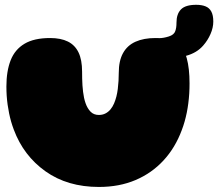

<svg xmlns="http://www.w3.org/2000/svg" viewBox="-20 -738 886 780"><path d="M382 21.5Q254 21.5 164.8 -42Q75.5 -105.5 36 -211.5Q30 -227.5 25.2 -244Q20.5 -260.5 17 -277.5Q13.5 -294.5 11 -312.5Q8.5 -330.5 7.2 -349Q6 -367.5 6 -386.5Q6 -449 23.2 -493Q40.5 -537 79.5 -560.2Q118.5 -583.5 183.5 -583.5Q227 -583.5 255.8 -569.2Q284.5 -555 299 -525Q313.5 -495 313.5 -447Q313.5 -433 313.8 -418.8Q314 -404.5 315 -391Q316 -377.5 317.5 -364.8Q319 -352 321.5 -340.5Q324 -329 327.5 -319Q335 -297.5 348 -284.2Q361 -271 381.5 -271Q396.5 -271 408.2 -277Q420 -283 428.8 -293.5Q437.5 -304 443.5 -318Q449 -331 452.8 -345.8Q456.5 -360.5 458.5 -376.5Q460.5 -392.5 461.5 -409.2Q462.5 -426 462.5 -442Q462.5 -491 479.8 -522.2Q497 -553.5 530.5 -568.5Q564 -583.5 611.5 -583.5Q667.5 -583.5 697.5 -562.8Q727.5 -542 738.8 -501Q750 -460 750 -399Q750 -378 748.8 -358Q747.5 -338 745 -318.5Q742.5 -299 738.8 -280.5Q735 -262 730 -244.2Q725 -226.5 718.5 -209.5Q692 -138 644.2 -86.2Q596.5 -34.5 530.5 -6.5Q464.5 21.5 382 21.5ZM628.5 -499.5Q614.5 -499.5 600.2 -509.2Q586 -519 586 -542Q586 -556.5 594.5 -569.8Q603 -583 626 -583Q644 -583 665.5 -589.8Q687 -596.5 692 -611.5Q694.5 -618.5 695.8 -627Q697 -635.5 697 -646.5Q697 -681 715.2 -699.8Q733.5 -718.5 777 -718.5Q799.5 -718.5 815 -712.2Q830.5 -706 838.5 -691Q846.5 -676 846.5 -650.5Q846.5 -625.5 835.2 -599.8Q824 -574 805.5 -553Q779.5 -523 735.8 -511.2Q692 -499.5 628.5 -499.5Z"/></svg>

Font: Gluten Black
Style: Regular
Weight: 900
Designer: Tyler Finck
Foundry: Etcetera Type Company
Version: Version 1.300